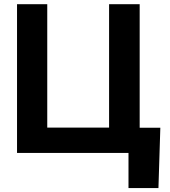

<svg xmlns="http://www.w3.org/2000/svg" viewBox="-20 -748 832 939"><path d="M764.1 -123.2 754.9 171.9H608.4V0H557.2V-123.2ZM63.3 0V-727.5H211.1V-123.8H513.5V-727.5H663.1V0Z"/></svg>

Font: Inter
Style: Regular
Weight: 400
Designer: Rasmus Andersson
Foundry: rsms
Version: Version 4.000;git-8c9346024